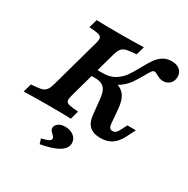

<svg xmlns="http://www.w3.org/2000/svg" viewBox="-198 -738 1088 1114"><g transform="rotate(30 346.5 -181.5)"><path d="M-19 0 -2.9 -56.5 32.8 -59.6Q59.6 -62 74.2 -68.2Q88.7 -74.4 97.6 -87.6Q106.4 -100.7 113.3 -125.8L202 -445.2Q209.7 -470.7 209.1 -483.6Q208.6 -496.5 197.5 -502.5Q186.4 -508.6 160.4 -511L125 -514.1L140.7 -570.6Q207.7 -568.5 297 -568.5H297.6H300.3Q375.6 -568.5 457 -571L440.8 -514.5L405.2 -511.4Q378.4 -508.9 363.8 -502.7Q349.2 -496.5 340.4 -483.4Q331.5 -470.3 324.7 -445.2L235.9 -125.8Q228.3 -100.3 228.8 -87.4Q229.4 -74.4 240.3 -68.4Q251.2 -62.4 277.2 -60L312.5 -56.8L297.2 -0.4Q230.7 -2.4 141 -2.4H139.5H137.7Q62.4 -2.4 -19 0ZM396.6 -88.9 387.4 -179Q384.3 -213.6 375.3 -234.4Q366.4 -255.2 348.7 -265.1Q331.1 -275 301.8 -275H263.1L276 -321.8H325.5Q371.7 -321.8 403.6 -341.1Q435.6 -360.4 455.9 -388.3Q476.2 -416.3 500.7 -461.8Q522.6 -502.2 539.3 -526.3Q556.1 -550.3 580.6 -566.3Q605.1 -582.3 638.7 -582.3Q672.5 -582.3 692.4 -565.3Q712.4 -548.4 712.4 -519.5Q712.4 -492.2 694.9 -474.4Q677.4 -456.5 650.5 -456.5Q636.6 -456.5 626.1 -460.6Q615.6 -464.7 603 -472.1Q597 -475.3 591.3 -477.9Q585.7 -480.6 581.3 -480.6Q572.4 -480.6 563.7 -468.7Q555.1 -456.8 540.9 -431Q520.4 -394.5 502.5 -368.8Q484.6 -343.1 456.2 -320.7Q427.8 -298.2 390 -290.6L397 -315.3Q434.7 -309.8 457.6 -294.4Q480.6 -278.9 492.1 -252.1Q503.6 -225.4 507.1 -183.1L514.5 -93.5Q516 -75.4 522.5 -67.2Q529 -58.9 541.5 -58.9Q555.2 -58.9 563.9 -67.2Q572.6 -75.4 584.2 -98.4L600.3 -130.6H657.6L627.8 -71.8Q605.9 -29 575.3 -8.8Q544.6 11.3 501.1 11.3Q451.6 11.3 426.2 -12.9Q400.9 -37.1 396.6 -88.9ZM263.6 153.2Q263.6 146.8 260.2 142.2Q256.8 137.5 248.7 129.8Q239.4 121.5 235 115.2Q230.5 108.9 230.5 99.6Q230.5 81 248.1 68.5Q265.6 56 293 56Q328.4 56 351.1 74.3Q373.8 92.6 373.8 120.5Q373.8 155.2 334.4 179.5Q295 203.8 214.4 218.5L203.9 185.5Q237.8 177.4 250.7 170.6Q263.6 163.7 263.6 153.2Z"/></g></svg>

Font: Playfair Micro SmCond SmLight
Style: Italic
Weight: 360
Width: 4
Italic angle: -15.6°
Designer: Claus Eggers Sørensen
Foundry: Claus Eggers Sørensen
Version: Version 2.203;Glyphs 3.3 (3326)